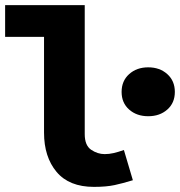

<svg xmlns="http://www.w3.org/2000/svg" viewBox="-26 -718 703 750"><path d="M341 12Q244 12 195 -46.5Q146 -105 146 -200V-574H-6V-698H305V-194Q305 -150 330 -133Q355 -116 383 -116Q400 -116 417.5 -120Q435 -124 458 -132L493 -14Q454 -2 421.5 5Q389 12 341 12ZM553 -264Q508 -264 478.5 -290Q449 -316 449 -359Q449 -402 478.5 -428.5Q508 -455 553 -455Q598 -455 627.5 -428.5Q657 -402 657 -359Q657 -316 627.5 -290Q598 -264 553 -264Z"/></svg>

Font: Source Code Pro ExtraBold
Style: Regular
Weight: 800
Monospace: yes
Designer: Paul D. Hunt, Teo Tuominen
Foundry: Adobe Systems Incorporated
Version: Version 1.018;hotconv 1.0.116;makeotfexe 2.5.65601